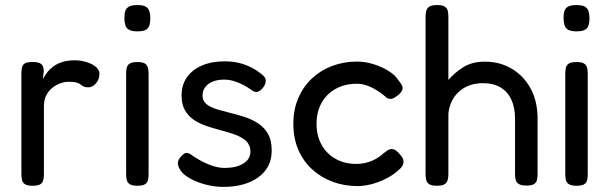

<svg xmlns="http://www.w3.org/2000/svg" viewBox="-20 -717 2390 752"><path d="M106.5 10.5Q87.8 10.5 78.5 4.9Q69.2 -0.8 66.5 -11.4Q63.8 -22 63.8 -35.8V-430Q63.8 -444.8 66.6 -454.8Q69.5 -464.8 78.8 -469.5Q88 -474.2 107.5 -474.2Q126 -474.2 135.5 -469.8Q145 -465.2 148.2 -456.8Q151.5 -448.2 151.5 -437.2L147.5 -407.2Q155 -420 164.5 -432.8Q174 -445.5 188.4 -456.4Q202.8 -467.2 223.5 -474Q244.2 -480.8 274.2 -480.8Q288.5 -480.8 302 -478.1Q315.5 -475.5 328 -470.8Q340.5 -466 349.9 -459.5Q359.2 -453 364.4 -445.2Q369.5 -437.5 369.5 -428.2Q369.5 -406 355.9 -390.5Q342.2 -375 326.8 -375Q313.8 -375 307.6 -378.2Q301.5 -381.5 296.1 -385.9Q290.8 -390.2 280.6 -393.5Q270.5 -396.8 248.8 -396.8Q233.8 -396.8 217.1 -391Q200.5 -385.2 185.8 -373.8Q171 -362.2 161.5 -344.1Q152 -326 152 -301.5V-33.8Q152 -20 149.1 -9.9Q146.2 0.2 136.6 5.4Q127 10.5 106.5 10.5Z M517.5 10.5Q498.8 10.5 489.1 4.9Q479.5 -0.8 476.8 -10.9Q474 -21 474 -34.8V-429.8Q474 -443.5 476.9 -453.5Q479.8 -463.5 489.4 -468.8Q499 -474 518.5 -474Q538 -474 547.1 -468.4Q556.2 -462.8 559.1 -452.6Q562 -442.5 562 -427.8V-33.8Q562 -20 559.1 -9.9Q556.2 0.2 546.8 5.4Q537.2 10.5 517.5 10.5ZM517.5 -594.2Q495.8 -594.2 485 -600.6Q474.2 -607 470.8 -619Q467.2 -631 467.2 -647Q467.2 -663.2 470.9 -674.4Q474.5 -685.5 485.6 -691.4Q496.8 -697.2 518.5 -697.2Q540.2 -697.2 550.9 -690.9Q561.5 -684.5 565.1 -672.9Q568.8 -661.2 568.8 -644.5Q568.8 -629.2 565.1 -617.6Q561.5 -606 550.9 -600.1Q540.2 -594.2 517.5 -594.2Z M854.2 15Q830 15 803.8 10Q777.5 5 753.2 -4.5Q729 -14 710.2 -26.9Q691.5 -39.8 683.2 -55.8Q678 -65.8 676.9 -74.1Q675.8 -82.5 679.6 -90.8Q683.5 -99 691.8 -107Q701.8 -118.5 711.6 -118.2Q721.5 -118 736.8 -105.2Q748 -97.8 762.8 -89.5Q777.5 -81.2 793.8 -74.4Q810 -67.5 826.6 -63.4Q843.2 -59.2 859 -59.2Q905 -59.2 932.9 -76.4Q960.8 -93.5 960.8 -123.2Q960.8 -139.5 953.9 -151.6Q947 -163.8 935.1 -172.1Q923.2 -180.5 907.9 -186.9Q892.5 -193.2 874.4 -198.4Q856.2 -203.5 837.5 -208.8Q810.8 -215.8 784.6 -225Q758.5 -234.2 737.6 -248.8Q716.8 -263.2 704 -285.8Q691.2 -308.2 691.2 -342.8Q691.2 -384.2 711.9 -414Q732.5 -443.8 770.5 -460.2Q808.5 -476.8 860.2 -476.8Q881.8 -476.8 901 -473.6Q920.2 -470.5 937.8 -464.2Q955.2 -458 971.2 -449.2Q987.2 -440.5 1001.5 -428.8Q1019.8 -416.5 1020.8 -402.6Q1021.8 -388.8 1010.2 -373.5Q1000.5 -361.2 989.9 -357.8Q979.2 -354.2 967.8 -362.5Q951.8 -374.5 933.9 -383.9Q916 -393.2 896.9 -399.2Q877.8 -405.2 857.5 -405.2Q832.8 -405.2 813.4 -397.5Q794 -389.8 783.6 -375.5Q773.2 -361.2 773.2 -342.5Q773.2 -327 781.5 -316.8Q789.8 -306.5 803.4 -299.5Q817 -292.5 835.4 -287.2Q853.8 -282 874.2 -276.8Q903.2 -269.8 933.4 -260.5Q963.5 -251.2 988.4 -235.6Q1013.2 -220 1028.8 -194.2Q1044.2 -168.5 1044.2 -127.2Q1044.2 -61 992.2 -23Q940.2 15 854.2 15Z M1379.8 11.8Q1328.2 11.8 1282.8 -5.1Q1237.2 -22 1202.5 -53.8Q1167.8 -85.5 1148.4 -130.4Q1129 -175.2 1129 -232Q1129 -288.5 1148.4 -333.2Q1167.8 -378 1202 -410Q1236.2 -442 1281.4 -458.9Q1326.5 -475.8 1377.8 -475.8Q1412 -475.8 1444.9 -465.1Q1477.8 -454.5 1503.2 -438.2Q1528.8 -422 1539.8 -403.5Q1550 -390.8 1554.4 -382.4Q1558.8 -374 1555 -363Q1550.5 -354.5 1543.6 -348.1Q1536.8 -341.8 1529.5 -337.5Q1511.5 -323.8 1494.2 -334.2Q1482.8 -344.8 1469.2 -354.4Q1455.8 -364 1440.9 -371.8Q1426 -379.5 1410.4 -384.2Q1394.8 -389 1377.8 -389Q1330.8 -389 1295 -369.2Q1259.2 -349.5 1239.5 -314.2Q1219.8 -279 1219.8 -231.8Q1219.8 -185.2 1239.5 -149.9Q1259.2 -114.5 1294.5 -94.8Q1329.8 -75 1375.8 -75Q1396.5 -75 1416.1 -80.2Q1435.8 -85.5 1452.8 -95Q1469.8 -104.5 1481.2 -115.8Q1490.8 -123 1498 -128.1Q1505.2 -133.2 1514.5 -133.2Q1523.2 -133.2 1531.9 -126.8Q1540.5 -120.2 1550.5 -107.2Q1558.8 -97.8 1560.1 -88Q1561.5 -78.2 1556.9 -68.9Q1552.2 -59.5 1541.2 -51.2Q1524.8 -35 1498.2 -20.6Q1471.8 -6.2 1440.9 2.8Q1410 11.8 1379.8 11.8Z M1691 10.5Q1671.5 10.5 1661.9 4.9Q1652.2 -0.8 1649.5 -11.2Q1646.8 -21.8 1646.8 -35.5V-652.2Q1646.8 -666.2 1650 -676.2Q1653.2 -686.2 1662.9 -691.8Q1672.5 -697.2 1692 -697.2Q1711.5 -697.2 1721 -691.6Q1730.5 -686 1733.4 -676Q1736.2 -666 1736.2 -651.2V-404Q1759.5 -431.5 1794 -453.5Q1828.5 -475.5 1879 -475.5Q1937.8 -475.5 1984.2 -448Q2030.8 -420.5 2058.1 -370.6Q2085.5 -320.8 2085.5 -251.8V-34.5Q2085.5 -20.8 2082.6 -10.8Q2079.8 -0.8 2070.6 4.5Q2061.5 9.8 2041.8 9.8Q2022.5 9.8 2012.8 4.2Q2003 -1.2 2000.1 -11.4Q1997.2 -21.5 1997.2 -35.8V-252.8Q1997.2 -295 1983.2 -325.9Q1969.2 -356.8 1941.5 -374Q1913.8 -391.2 1871.8 -391.2Q1814.8 -391.2 1778.2 -358.5Q1741.8 -325.8 1736.2 -272.2V-34.5Q1736.2 -20.8 1733 -10.6Q1729.8 -0.5 1720.2 5Q1710.8 10.5 1691 10.5Z M2237.5 10.5Q2218.8 10.5 2209.1 4.9Q2199.5 -0.8 2196.8 -10.9Q2194 -21 2194 -34.8V-429.8Q2194 -443.5 2196.9 -453.5Q2199.8 -463.5 2209.4 -468.8Q2219 -474 2238.5 -474Q2258 -474 2267.1 -468.4Q2276.2 -462.8 2279.1 -452.6Q2282 -442.5 2282 -427.8V-33.8Q2282 -20 2279.1 -9.9Q2276.2 0.2 2266.8 5.4Q2257.2 10.5 2237.5 10.5ZM2237.5 -594.2Q2215.8 -594.2 2205 -600.6Q2194.2 -607 2190.8 -619Q2187.2 -631 2187.2 -647Q2187.2 -663.2 2190.9 -674.4Q2194.5 -685.5 2205.6 -691.4Q2216.8 -697.2 2238.5 -697.2Q2260.2 -697.2 2270.9 -690.9Q2281.5 -684.5 2285.1 -672.9Q2288.8 -661.2 2288.8 -644.5Q2288.8 -629.2 2285.1 -617.6Q2281.5 -606 2270.9 -600.1Q2260.2 -594.2 2237.5 -594.2Z"/></svg>

Font: Fredoka Light
Style: Regular
Weight: 300
Designer: Ben Nathan
Foundry: Milena B. Brandão, Ben Nathan
Version: Version 2.001